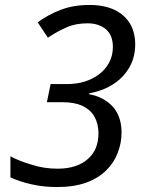

<svg xmlns="http://www.w3.org/2000/svg" viewBox="-20 -744 591 774"><path d="M210 10C171 10 137 6 107 -1C76 -8 48 -17 22 -29V-114C45 -101 74 -90 108 -80C142 -69 176 -64 211 -64C238 -64 261 -67 282 -74C303 -81 320 -90 334 -103C348 -115 359 -130 366 -147C373 -164 377 -184 377 -206C377 -233 371 -256 360 -275C349 -294 332 -308 311 -318C290 -327 264 -332 233 -332H169L184 -405H249C274 -405 298 -408 321 -415C343 -422 363 -432 380 -445C397 -458 410 -473 420 -492C430 -510 435 -531 435 -555C435 -586 426 -609 407 -626C388 -642 363 -650 333 -650C302 -650 274 -645 249 -634C224 -623 198 -609 173 -592L132 -654C159 -674 190 -691 224 -704C257 -717 296 -724 341 -724C381 -724 415 -717 442 -704C469 -691 490 -672 504 -649C518 -625 525 -597 525 -566C525 -533 518 -502 503 -475C488 -448 467 -425 440 -407C412 -388 379 -375 340 -368V-364C378 -357 409 -341 434 -315C458 -288 470 -253 470 -210C470 -182 465 -155 455 -129C445 -102 430 -79 409 -58C388 -37 361 -20 328 -8C295 4 256 10 210 10Z"/></svg>

Font: NameLogos Sans
Style: Italic
Weight: 500
Version: Version 0.1